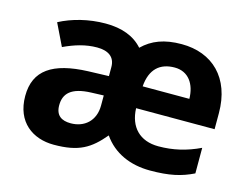

<svg xmlns="http://www.w3.org/2000/svg" viewBox="-82 -691 1081 834"><g transform="rotate(15 458.5 -273.5)"><path d="M641 -556C563 -556 509 -535 466 -493C428 -536 372 -557 299 -557C223 -557 150 -538 93 -508L141 -409C190 -432 238 -447 290 -447C340 -447 371 -426 371 -381V-340L278 -337C121 -331 42 -279 42 -163C42 -45 122 10 216 10C329 10 378 -21 437 -91C484 -23 560 10 649 10C735 10 788 -2 843 -29V-144C782 -115 723 -101 657 -101C573 -101 524 -152 521 -236H874V-308C874 -467 779 -556 641 -556ZM638 -450C700 -450 733 -401 734 -335H524C530 -414 572 -450 638 -450ZM316 -251 371 -253V-208C371 -138 324 -99 263 -99C222 -99 195 -116 195 -162C195 -214 225 -248 316 -251Z"/></g></svg>

Font: Noto Sans Javanese
Style: Bold
Weight: 700
Designer: Monotype Design Team
Foundry: Monotype Imaging Inc.
Version: Version 2.005